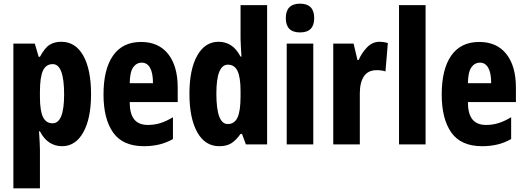

<svg xmlns="http://www.w3.org/2000/svg" viewBox="-20 -788 2866 1048"><path d="M314 -560Q392 -560 434.5 -484.5Q477 -409 477 -274Q477 -141 434.5 -65.5Q392 10 319 10Q281 10 250.5 -9.5Q220 -29 198 -71H193Q195 -37 196.5 -12.5Q198 12 198 28V240H53V-550H170L191 -478H198Q225 -528 251.5 -544Q278 -560 314 -560ZM268 -438Q231 -438 214.5 -402.5Q198 -367 198 -287V-258Q198 -184 214.5 -149.5Q231 -115 267 -115Q330 -115 330 -272Q330 -438 268 -438Z M750 -559Q846 -559 898 -493Q950 -427 950 -310V-231H688Q688 -167 712.5 -136.5Q737 -106 787 -106Q823 -106 855 -116Q887 -126 924 -148V-29Q889 -9 850 0.5Q811 10 766 10Q650 10 597.5 -64.5Q545 -139 545 -272Q545 -410 597 -484.5Q649 -559 750 -559ZM754 -446Q725 -446 707 -420.5Q689 -395 688 -334H815Q815 -390 799 -418Q783 -446 754 -446Z M1177 10Q1099 10 1056.5 -66.5Q1014 -143 1014 -276Q1014 -409 1056.5 -484.5Q1099 -560 1173 -560Q1211 -560 1241 -540.5Q1271 -521 1293 -479H1298Q1296 -513 1294.5 -538Q1293 -563 1293 -578V-760H1438V0H1322L1301 -57H1293Q1268 -22 1242.5 -6Q1217 10 1177 10ZM1223 -111Q1260 -111 1276.5 -146.5Q1293 -182 1293 -261V-292Q1293 -366 1276.5 -400.5Q1260 -435 1224 -435Q1161 -435 1161 -277Q1161 -111 1223 -111Z M1618 -768Q1695 -768 1695 -689Q1695 -611 1618 -611Q1540 -611 1540 -689Q1540 -768 1618 -768ZM1690 -550V0H1545V-550Z M2052 -560Q2062 -560 2072.5 -558.5Q2083 -557 2097 -553L2084 -398Q2065 -405 2036 -405Q1989 -405 1966.5 -371.5Q1944 -338 1944 -278V0H1799V-550H1910L1931 -461H1938Q1953 -497 1982.5 -528.5Q2012 -560 2052 -560Z M2303 0H2158V-760H2303Z M2596 -559Q2692 -559 2744 -493Q2796 -427 2796 -310V-231H2534Q2534 -167 2558.5 -136.5Q2583 -106 2633 -106Q2669 -106 2701 -116Q2733 -126 2770 -148V-29Q2735 -9 2696 0.5Q2657 10 2612 10Q2496 10 2443.5 -64.5Q2391 -139 2391 -272Q2391 -410 2443 -484.5Q2495 -559 2596 -559ZM2600 -446Q2571 -446 2553 -420.5Q2535 -395 2534 -334H2661Q2661 -390 2645 -418Q2629 -446 2600 -446Z"/></svg>

Font: Noto Sans Myanmar UI ExtraCondensed ExtraBold
Style: Regular
Weight: 800
Width: 2
Designer: Monotype Design Team
Foundry: Monotype Imaging Inc.
Version: Version 2.103; ttfautohint (v1.8.4.7-5d5b)